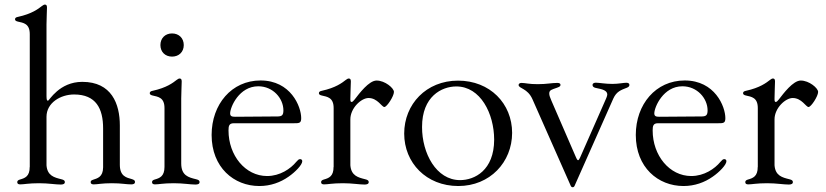

<svg xmlns="http://www.w3.org/2000/svg" viewBox="-20 -794 3578 832"><path d="M67.5 5C84.5 5 102.6 0 149.9 0C189.6 0 220.2 5.7 243.3 5.7C253.9 5.7 261 2.8 261 -5C261 -11.7 256.7 -14.6 245.4 -17.4C215.2 -24.9 185 -32.3 181.5 -77.8V-288C181.5 -348.4 242.2 -384.6 301.1 -384.6C396 -384.6 426.8 -323.5 426.8 -237.6V-68.9C426.5 -26.3 401.6 -21.3 382.8 -14.9C376.4 -12.8 372.9 -10.3 372.9 -4.6C372.9 2.5 378.2 5 386.4 5C402.7 5 420.8 0 464.5 0C507.8 0 525.2 5 548.7 5C557.9 5 565 2.5 565 -5.7C565 -12.1 560.4 -14.9 551.5 -17.8C528.4 -24.5 499.6 -29.5 499.3 -79.5V-250.4C499.3 -344.1 463.4 -439.3 336.6 -439.3C236.5 -439.3 193.5 -357.6 187.9 -357.6C183.2 -357.6 181.8 -361.2 181.5 -378.2C181.5 -384.9 181.5 -394.5 181.5 -406.6V-687.9C181.5 -718 183.6 -743.3 183.6 -761.4C183.6 -771.7 180 -774.1 174.4 -774.1C170.8 -774.1 167.3 -772 161.9 -768.1C145.6 -755.3 117.9 -734 57.9 -720.9C49.7 -719.5 45.1 -716.3 45.1 -710.6C45.1 -704.9 49.7 -702.4 56.8 -700.6C81.3 -695 109 -692.1 109 -646V-70.7H108.7C109 -29.1 87.4 -22 66.4 -16C59.3 -13.8 54.7 -11 54.7 -4.6C54.7 2.5 60 5 67.5 5Z M651.6 5C668.7 5 686.4 0 733.7 0C773.8 0 804.3 5.7 827.1 5.7C838.1 5.7 844.8 2.8 844.8 -5C844.8 -11.7 840.9 -14.6 829.5 -17.4C797.2 -25.2 765.6 -33 765.3 -85.2V-367.5C765.3 -397.7 767.4 -422.9 767.4 -441.1C767.4 -451.3 763.8 -453.8 758.2 -453.8C754.6 -453.8 751.1 -451.7 745.7 -447.8C729.4 -435 701.7 -413.7 641.7 -400.6C633.5 -399.1 628.9 -396 628.9 -390.3C628.9 -384.6 633.5 -382.1 640.6 -380.3C665.1 -374.6 692.8 -371.8 692.8 -325.6V-70.7C692.8 -29.1 671.2 -22 650.2 -16C643.1 -13.8 638.8 -11 638.8 -4.6C638.8 2.5 644.2 5 651.6 5ZM675.1 -598.7C675.1 -568.9 696 -548.7 725.5 -548.7C755.3 -548.7 776.3 -568.9 776.3 -598.7C776.3 -628.6 755.3 -649.1 725.5 -649.1C696 -649.1 675.1 -628.6 675.1 -598.7Z M1103.7 12.1C1152.3 12.1 1195.3 -3.6 1230.5 -28.4C1259.2 -48.3 1289.8 -79.5 1289.8 -95.5C1289.8 -101.2 1285.9 -104.4 1280.5 -104.4C1274.1 -104.4 1271 -100.5 1263.5 -92.3C1239.3 -62.9 1193.5 -31.2 1137.4 -31.2C1043 -31.2 970.2 -120.4 970.2 -228.7C970.2 -248.2 972.7 -259.9 992.9 -259.9H1251.8C1276.6 -259.9 1285.2 -259.9 1285.2 -282C1285.2 -332.7 1239.7 -445.3 1109 -445.3C983.7 -445.3 897 -342 897 -209.2C897 -68.5 993.6 12.1 1103.7 12.1ZM977.3 -302.9C977.6 -330.3 1016.3 -420.1 1099.1 -420.1C1163.4 -420.1 1208.1 -367.5 1208.1 -315.7C1208.1 -294.4 1201 -289.8 1183.6 -289.4C1030.9 -288.4 1000.7 -288 998.9 -288C984 -288 977.3 -290.8 977.3 -302.9Z M1384.2 5C1401.3 5 1419.4 0 1466.6 0C1506.4 0 1536.9 5.7 1560 5.7C1570.7 5.7 1577.8 2.8 1577.8 -5C1577.8 -11.7 1573.5 -14.6 1562.1 -17.4C1532 -24.9 1501.8 -32.3 1498.2 -77.8V-277C1498.2 -325.3 1545.1 -369.3 1577.1 -369.3C1616.1 -369.3 1634.2 -330.3 1645.6 -330.3C1656.6 -330.3 1687.1 -377.1 1687.1 -395.6C1687.1 -412.3 1648.1 -445 1611.9 -445C1578.5 -445 1536.6 -388.5 1516.7 -362.9C1511 -355.5 1507.5 -352.3 1503.2 -352.3C1498.2 -352.3 1498.2 -358.7 1498.2 -367.5C1498.2 -397.7 1500.4 -422.9 1500.4 -441.1C1500.4 -451.3 1496.8 -453.8 1491.1 -453.8C1487.6 -453.8 1484 -451.7 1478.7 -447.8C1462.4 -435 1434.7 -413.7 1374.6 -400.6C1366.5 -399.1 1361.9 -396 1361.9 -390.3C1361.9 -384.6 1366.5 -382.1 1373.6 -380.3C1398.1 -374.6 1425.8 -371.8 1425.8 -325.6V-70.7H1425.4C1425.8 -29.1 1404.1 -22 1383.2 -16C1376.1 -13.8 1371.4 -11 1371.4 -4.6C1371.4 2.5 1376.8 5 1384.2 5Z M1965.9 12.1C2103.3 12.1 2198.9 -91.3 2199.2 -218C2199.2 -345.2 2103.3 -444.6 1964.8 -444.6C1827.1 -444.6 1731.5 -342.3 1731.5 -215.2C1731.5 -88.4 1827.4 12.1 1965.9 12.1ZM1808.9 -243.6C1808.6 -376.4 1894.2 -419.4 1957.4 -419.4C2062.1 -419.4 2121.1 -301.8 2121.4 -188.9C2121.1 -55.4 2036.2 -13.5 1973.7 -13.5C1870 -13.5 1808.6 -130.3 1808.9 -243.6Z M2461.6 17.4C2465.2 17.4 2468 15.3 2469.8 11.4L2475.1 -0.7L2637.8 -367.2C2651.6 -397.4 2670.5 -403.8 2697.1 -414.1C2703.8 -416.9 2707.7 -420.8 2707.4 -426.1C2707.7 -432.9 2701.3 -435.4 2694.2 -435.4C2681.1 -435.4 2660.5 -430.4 2633.9 -430.4C2602.3 -430.4 2578.8 -435.4 2561.8 -435.7C2553.6 -435.4 2547.6 -432.5 2547.6 -425.8C2547.6 -418.7 2553.3 -415.5 2558.9 -413.7C2570.7 -409.4 2611.5 -408.4 2611.5 -384.2C2611.5 -377.5 2605.5 -364.3 2596.2 -343.8L2494 -111.9L2491.8 -107.6C2487.2 -97.3 2483 -97.3 2478.3 -107.2L2474.4 -115.8L2369.7 -357.2C2364.3 -370 2359.7 -381 2360.1 -388.5C2359.7 -404.8 2373.2 -406.2 2391.3 -413C2400.2 -416.5 2408.7 -418.3 2408.7 -426.1C2408.7 -433.2 2402 -434.7 2394.9 -434.7C2369.7 -434.7 2350.1 -429.3 2310.4 -429.3C2272.4 -429 2256.4 -434.7 2239.7 -434.7C2231.5 -434.7 2227.3 -430.4 2227.3 -425.8C2227.3 -409.8 2266 -412.3 2287.3 -364L2449.2 2.1L2453.1 11C2454.9 14.9 2457.7 17.4 2461.6 17.4Z M2941.8 12.1C2990.4 12.1 3033.4 -3.6 3068.5 -28.4C3097.3 -48.3 3127.8 -79.5 3127.8 -95.5C3127.8 -101.2 3123.9 -104.4 3118.6 -104.4C3112.2 -104.4 3109 -100.5 3101.6 -92.3C3077.4 -62.9 3031.6 -31.2 2975.5 -31.2C2881 -31.2 2808.2 -120.4 2808.2 -228.7C2808.2 -248.2 2810.7 -259.9 2831 -259.9H3089.8C3114.7 -259.9 3123.2 -259.9 3123.2 -282C3123.2 -332.7 3077.8 -445.3 2947.1 -445.3C2821.7 -445.3 2735.1 -342 2735.1 -209.2C2735.1 -68.5 2831.7 12.1 2941.8 12.1ZM2815.3 -302.9C2815.7 -330.3 2854.4 -420.1 2937.1 -420.1C3001.4 -420.1 3046.2 -367.5 3046.2 -315.7C3046.2 -294.4 3039.1 -289.8 3021.7 -289.4C2869 -288.4 2838.8 -288 2837 -288C2822.1 -288 2815.3 -290.8 2815.3 -302.9Z M3222.3 5C3239.3 5 3257.5 0 3304.7 0C3344.5 0 3375 5.7 3398.1 5.7C3408.7 5.7 3415.8 2.8 3415.8 -5C3415.8 -11.7 3411.6 -14.6 3400.2 -17.4C3370 -24.9 3339.8 -32.3 3336.3 -77.8V-277C3336.3 -325.3 3383.2 -369.3 3415.1 -369.3C3454.2 -369.3 3472.3 -330.3 3483.7 -330.3C3494.7 -330.3 3525.2 -377.1 3525.2 -395.6C3525.2 -412.3 3486.2 -445 3449.9 -445C3416.5 -445 3374.6 -388.5 3354.8 -362.9C3349.1 -355.5 3345.5 -352.3 3341.3 -352.3C3336.3 -352.3 3336.3 -358.7 3336.3 -367.5C3336.3 -397.7 3338.4 -422.9 3338.4 -441.1C3338.4 -451.3 3334.9 -453.8 3329.2 -453.8C3325.6 -453.8 3322.1 -451.7 3316.8 -447.8C3300.4 -435 3272.7 -413.7 3212.7 -400.6C3204.5 -399.1 3199.9 -396 3199.9 -390.3C3199.9 -384.6 3204.5 -382.1 3211.6 -380.3C3236.2 -374.6 3263.8 -371.8 3263.8 -325.6V-70.7H3263.5C3263.8 -29.1 3242.2 -22 3221.2 -16C3214.1 -13.8 3209.5 -11 3209.5 -4.6C3209.5 2.5 3214.8 5 3222.3 5Z"/></svg>

Font: Margiela Serif
Style: Regular
Weight: 400
Designer: Andreas Faust, Stefan Endress
Version: Version 1.002;FEAKit 1.0